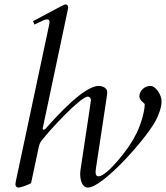

<svg xmlns="http://www.w3.org/2000/svg" viewBox="-20 -823 741 857"><path d="M372.6 14.2C436.5 14.2 623 -191.9 673.3 -281.2C686 -303.7 701.2 -343.3 701.2 -369.1C701.2 -404.8 671.9 -439.5 652.3 -439.5C626 -439.5 602.1 -419.4 602.1 -392.1C602.1 -375 626 -361.8 626 -357.9C626 -319.8 601.6 -247.1 584 -218.3C554.7 -156.2 455.1 -36.1 420.9 -36.1C413.1 -36.1 406.7 -39.1 406.7 -55.2C406.7 -58.6 407.2 -63 407.7 -67.9L455.1 -381.3C458.5 -403.3 458.5 -409.7 458.5 -412.6C458.5 -430.2 437 -439.5 420.9 -439.5C356 -439.5 238.3 -310.1 190.9 -256.8C186 -251 180.2 -244.1 174.8 -244.1C172.4 -244.1 170.4 -245.1 170.4 -249L281.2 -772.5C282.7 -778.3 284.2 -785.2 284.2 -787.1C284.2 -797.4 280.8 -803.2 272.9 -803.2C266.6 -803.2 264.6 -801.8 127.4 -728.5L133.8 -713.4C181.2 -735.8 179.7 -736.3 190.4 -736.3C198.2 -736.3 201.2 -731.9 201.2 -724.1C201.2 -720.7 200.2 -716.3 199.2 -711.4L56.6 -41.5C55.2 -34.2 48.8 -7.8 48.8 0C48.8 6.8 53.2 14.2 62.5 14.2C72.8 14.2 102.5 3.4 118.7 -5.4L153.3 -168C157.2 -186.5 163.6 -192.4 168.5 -198.7C199.2 -239.3 339.4 -391.6 371.6 -391.6C377.4 -391.6 385.7 -387.7 385.7 -375C385.7 -373 385.7 -371.1 339.8 -67.9C338.9 -62 337.9 -54.7 337.9 -46.9C337.9 -19.5 346.2 14.2 372.6 14.2Z"/></svg>

Font: Cardo
Style: Italic
Weight: 400
Designer: David J. Perry
Foundry: David J. Perry
Version: Version 0.99